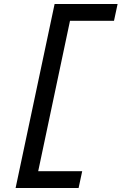

<svg xmlns="http://www.w3.org/2000/svg" viewBox="-20 -730 620 960"><path d="M58 210 253 -710H568L550 -626H330L171 126H391L373 210Z"/></svg>

Font: Sometype Mono
Style: Bold Italic
Weight: 700
Italic angle: -12°
Monospace: yes
Designer: Ryoichi Tsunekawa
Foundry: Dharma Type
Version: Version 1.000; ttfautohint (v1.8.3)